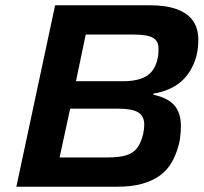

<svg xmlns="http://www.w3.org/2000/svg" viewBox="-20 -708 774 728"><path d="M42 0 189 -688H548Q611 -688 652 -672.5Q693 -657 712.5 -628Q732 -599 732 -557Q732 -541 730 -524.5Q728 -508 724 -493Q707 -434 667 -399Q627 -364 562 -353L561 -349Q598 -341 621 -326Q644 -311 655 -287Q666 -263 666 -230Q666 -219 665 -205.5Q664 -192 662 -179Q660 -166 656 -153Q647 -120 630.5 -91.5Q614 -63 587 -43Q560 -23 520 -11.5Q480 0 424 0ZM206 -111H387Q433 -111 459.5 -119.5Q486 -128 500.5 -147.5Q515 -167 523 -201Q525 -211 526 -219.5Q527 -228 527 -235Q527 -268 504 -282Q481 -296 428 -296H246ZM268 -400H445Q485 -400 512.5 -409Q540 -418 556 -437.5Q572 -457 578 -488Q580 -497 580.5 -505.5Q581 -514 581 -524Q581 -553 559.5 -565Q538 -577 485 -577H305Z"/></svg>

Font: Saira SemiExpanded SemiBold
Style: Italic
Weight: 600
Width: 6
Italic angle: -12°
Designer: Hector Gatti with collaboration of the Omnibus-Type team
Foundry: Omnibus-Type
Version: Version 1.101